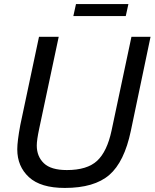

<svg xmlns="http://www.w3.org/2000/svg" viewBox="-20 -911 761 945"><path d="M624 -267Q592 -114 518 -50Q444 14 299 14Q180 14 122.5 -39Q65 -92 65 -176Q65 -216 80 -296L172 -730H269L173 -278Q161 -222 161 -195Q161 -141 196 -107.5Q231 -74 309 -74Q409 -74 458 -119.5Q507 -165 529 -268L627 -730H721ZM341 -832 354 -891H612L599 -832Z"/></svg>

Font: Nacelle
Style: Italic
Weight: 400
Italic angle: -12°
Designer: Sora Sagano
Foundry: Sora Sagano
Version: Version 1.000;FEAKit 1.0